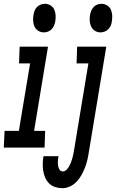

<svg xmlns="http://www.w3.org/2000/svg" viewBox="-57 -775 609 1008"><path d="M173 -605Q157 -605 143.5 -613.5Q130 -622 124 -635.5Q118 -649 117 -665.5Q116 -682 119 -698Q121 -709 125 -719.5Q129 -730 137.5 -738.5Q146 -747 157 -751Q168 -755 179 -755Q195 -755 208.5 -746.5Q222 -738 228 -724.5Q234 -711 235 -694.5Q236 -678 233 -662Q231 -651 226.5 -640.5Q222 -630 214 -621.5Q206 -613 195 -609Q184 -605 173 -605ZM-37 0 -33 -88H42L101 -442H43L46 -530H195L122 -88H180L177 0ZM470 -605Q454 -605 441 -613.5Q428 -622 421.5 -635.5Q415 -649 414 -665.5Q413 -682 416 -698Q418 -709 422.5 -719.5Q427 -730 435 -738.5Q443 -747 454 -751Q465 -755 476 -755Q492 -755 505.5 -746.5Q519 -738 525 -724.5Q531 -711 532 -694.5Q533 -678 530 -662Q529 -651 524.5 -640.5Q520 -630 511.5 -621.5Q503 -613 492 -609Q481 -605 470 -605ZM270 213Q251 213 232.5 207Q214 201 201 188Q188 175 180.5 158Q173 141 170 122.5Q167 104 167.5 84Q168 64 171 45H250Q248 56 247 68.5Q246 81 247.5 92.5Q249 104 255 114.5Q261 125 273 125Q284 125 292.5 116Q301 107 306.5 97Q312 87 316 76.5Q320 66 323 55.5Q326 45 328 34Q330 23 332 12L407 -442H345L348 -530H501L409 26Q406 47 401 67Q396 87 388.5 106.5Q381 126 370.5 144.5Q360 163 345 179Q330 195 310 204Q290 213 270 213Z"/></svg>

Font: Iosevka Curly Slab SmBdObl
Style: Regular
Weight: 600
Italic angle: -9°
Monospace: yes
Designer: Belleve Invis
Foundry: Belleve Invis
Version: Version 11.0.0; ttfautohint (v1.8.3)